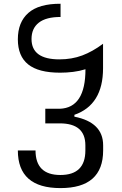

<svg xmlns="http://www.w3.org/2000/svg" viewBox="-20 -780 642 1008"><path d="M297.4 207.5Q73.7 207.5 73.7 9.8H166.5Q166.5 138.7 296.9 138.7Q428.2 138.7 428.2 9.8V-17.1Q428.2 -132.3 293.9 -132.3H217.8V-209H293.9Q428.7 -213.9 428.7 -416.5Q397.5 -406.7 363.8 -402.6Q330.1 -398.4 295.4 -398.4Q182.1 -398.4 127.9 -441.9Q73.7 -485.4 73.7 -573.7Q73.7 -663.6 128.9 -712.2Q184.1 -760.7 297.9 -760.3V-690.9Q221.7 -690.9 183.6 -660.9Q145.5 -630.9 145.5 -575.2Q145.5 -468.3 292 -468.3Q356.9 -468.3 411.6 -488.8Q466.3 -509.3 521 -550.3V-421.4Q521 -229.5 370.6 -177.2V-167.5Q521.5 -137.7 521.5 -17.1V9.8Q521.5 207.5 297.4 207.5Z"/></svg>

Font: Vazir Code Hack
Style: Code-Hack
Weight: 400
Foundry: DejaVu fonts team - Redesigned by Saber Rastikerdar
Version: Version 1.1.2